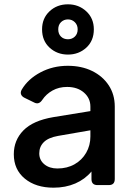

<svg xmlns="http://www.w3.org/2000/svg" viewBox="-20 -858 618 890"><path d="M228 12Q146 12 95 -30Q44 -72 44 -143Q44 -208 88.5 -253.5Q133 -299 227 -315L399 -343V-364Q399 -403 369 -429Q339 -455 291 -455Q253 -455 223.5 -438.5Q194 -422 176 -395Q160 -371 138 -383L93 -405Q81 -411 77.5 -421Q74 -431 81 -443Q110 -492 167.5 -522.5Q225 -553 294 -553Q358 -553 407 -529Q456 -505 484 -462.5Q512 -420 512 -364V-28Q512 0 484 0H432Q404 0 404 -28V-63Q374 -27 329 -7.5Q284 12 228 12ZM162 -147Q162 -116 185.5 -96.5Q209 -77 246 -77Q291 -77 325.5 -96.5Q360 -116 379.5 -150Q399 -184 399 -225V-254L249 -228Q204 -220 183 -199Q162 -178 162 -147ZM295 -605Q245 -605 210 -637Q175 -669 175 -722Q175 -773 209.5 -805.5Q244 -838 295 -838Q345 -838 380 -805.5Q415 -773 415 -722Q415 -669 380 -637Q345 -605 295 -605ZM295 -676Q314 -676 327 -688.5Q340 -701 340 -722Q340 -742 327 -755Q314 -768 295 -768Q276 -768 263 -755.5Q250 -743 250 -722Q250 -701 262.5 -688.5Q275 -676 295 -676Z"/></svg>

Font: Pitagon Sans Text SemiBold
Style: Regular
Weight: 600
Designer: Travis Tran
Foundry: Pitagon
Version: Version 1.001; ttfautohint (v1.8.4.7-5d5b);gftools[0.9.26]